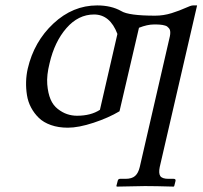

<svg xmlns="http://www.w3.org/2000/svg" viewBox="-20 -462 752 713"><path d="M573.2 158.2Q568.4 181.2 575.2 191.7Q582 202.1 606 202.1H625Q633.3 202.1 631.8 210L627 229L625 231Q557.1 229 518.1 229L414.1 231L412.1 229L417 210Q418.5 202.1 425.8 202.1H445.8Q469.7 202.1 481.7 191.4Q493.7 180.7 499 158.2L610.8 -327.1Q612.3 -334.5 612.3 -340.3Q612.3 -346.2 611.1 -350.3Q609.9 -354.5 606.7 -357.9Q603.5 -361.3 600.8 -363.5Q598.1 -365.7 592.5 -367.2Q586.9 -368.7 583.3 -369.4Q579.6 -370.1 572.8 -370.6Q565.9 -371.1 562 -371.1H550.8Q527.3 -371.1 496.1 -358.9L423.8 -48.8Q382.8 -24.4 327.4 -6.1Q272 12.2 231.9 12.2Q196.8 12.2 169.2 2.4Q141.6 -7.3 124.3 -24.2Q106.9 -41 95.5 -62.5Q84 -84 80.1 -108.9Q76.2 -133.8 76.9 -158.4Q77.6 -183.1 83 -207Q106.4 -307.6 178.5 -374.8Q250.5 -441.9 340.8 -441.9Q393.1 -441.9 430.2 -420.9Q457.5 -403.8 556.2 -403.8Q587.4 -403.8 617.7 -413.3Q647.9 -422.9 668.5 -432.4Q689 -441.9 696.8 -441.9H711.9ZM416 -335.9Q388.7 -408.2 329.1 -408.2Q271 -408.2 226.8 -357.7Q182.6 -307.1 164.1 -227.1Q152.8 -182.1 155.5 -148.9Q158.2 -115.7 167.7 -93.3Q177.2 -70.8 194.6 -57.4Q211.9 -43.9 229.5 -38.1Q247.1 -32.2 266.1 -32.2Q317.4 -32.2 351.1 -54.2Z"/></svg>

Font: Linux Libertine G
Style: Italic
Weight: 400
Italic angle: -12°
Designer: Philipp H. Poll
Foundry: Philipp H. Poll
Version: Version 5.1.3